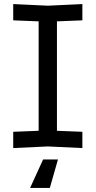

<svg xmlns="http://www.w3.org/2000/svg" viewBox="-20 -724 470 944"><path d="M45 4V-76L170 -81V-619L45 -624V-704L215 -696L385 -704V-624L260 -619V-81L385 -76V4L215 -4ZM265 60 225 200H128L192 60Z"/></svg>

Font: Tektur
Style: Regular
Weight: 400
Designer: Adam Jagosz
Foundry: Adam Jagosz
Version: Version 1.005;gftools[0.9.30]